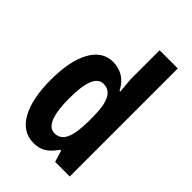

<svg xmlns="http://www.w3.org/2000/svg" viewBox="-227 -853 955 955"><g transform="rotate(45 250.5 -375.0)"><path d="M196 10Q118 10 76 -65Q34 -140 34 -274Q34 -407 75.5 -481.5Q117 -556 191 -556Q230 -556 262 -536.5Q294 -517 315 -476H320Q318 -506 315.5 -527Q313 -548 313 -569V-760H441V0H338L320 -60H313Q288 -24 262 -7Q236 10 196 10ZM235 -98Q275 -98 293.5 -136Q312 -174 313 -256V-288Q313 -370 294 -407.5Q275 -445 234 -445Q164 -445 164 -275Q164 -98 235 -98Z"/></g></svg>

Font: Noto Sans Telugu ExtraCondensed
Style: Bold
Weight: 700
Width: 2
Designer: Jelle Bosma - Monotype Design Team
Foundry: Monotype Imaging Inc.
Version: Version 2.005; ttfautohint (v1.8.4.7-5d5b)